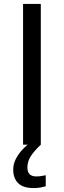

<svg xmlns="http://www.w3.org/2000/svg" viewBox="-20 -734 325 974"><path d="M97 0V-714H187V0ZM119 116Q119 161 164 161Q181 161 192.5 158.5Q204 156 212 155V211Q198 215 184 217.5Q170 220 150 220Q97 220 72 195Q47 170 47 126Q47 97 61.5 70Q76 43 97.5 21Q119 -1 139 -15L187 0Q153 32 136 58.5Q119 85 119 116Z"/></svg>

Font: Noto IKEA Latin
Style: Regular
Weight: 400
Designer: Monotype Design Team
Foundry: Monotype Imaging Inc.
Version: Version 1.0